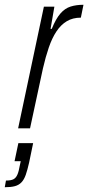

<svg xmlns="http://www.w3.org/2000/svg" viewBox="-73 -538 370 805"><path d="M3 0 111 -510H155L139 -417H144Q161 -459 180 -481Q199 -503 223 -510.5Q247 -518 277 -518L266 -464Q232 -464 207 -449Q182 -434 163.5 -406Q145 -378 131.5 -338.5Q118 -299 107 -251L53 0ZM-53 247 -48 219Q-27 219 -16.5 213.5Q-6 208 0 194Q6 180 10 156L14 138H-12L4 62H66L49 144Q42 175 35 195Q28 215 17 226.5Q6 238 -10.5 242.5Q-27 247 -53 247Z"/></svg>

Font: Saira ExtraCondensed Light
Style: Italic
Weight: 300
Width: 2
Italic angle: -12°
Designer: Hector Gatti with collaboration of the Omnibus-Type team
Foundry: Omnibus-Type
Version: Version 1.101